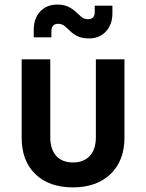

<svg xmlns="http://www.w3.org/2000/svg" viewBox="-20 -809 639 839"><path d="M369.1 -641.1Q338.4 -641.1 318.4 -650.9Q299.3 -660.6 286.6 -673.3Q273.4 -686 262.2 -695.3Q250.5 -704.6 234.4 -705.1Q204.6 -705.1 204.6 -671.9V-646H127.4V-679.2Q127.4 -728 155.3 -758.3Q183.1 -788.6 229.5 -789.1Q260.3 -789.1 279.8 -778.8Q299.3 -769 312.3 -756.3Q325.2 -743.7 336.4 -734.4Q348.1 -725.1 364.3 -725.1Q394 -725.1 394 -755.9V-784.2H471.2V-751Q471.2 -702.1 442.9 -671.4Q415 -641.1 369.1 -641.1ZM299.3 9.8Q194.3 9.8 134.3 -48.3Q74.2 -106.9 74.7 -208V-549.8H199.7V-209Q199.7 -157.2 225.6 -127.9Q251.5 -99.1 299.3 -99.1Q345.7 -99.1 372.6 -127.9Q398.9 -156.7 398.9 -209V-549.8H523.9V-208Q523.9 -106.9 462.9 -48.3Q401.9 9.8 299.3 9.8Z"/></svg>

Font: UDEV Gothic 35
Style: Bold
Weight: 700
Version: v2.1.0; ttfautohint (v1.8.4.7-5d5b-dirty) -l 6 -r 45 -G 200 